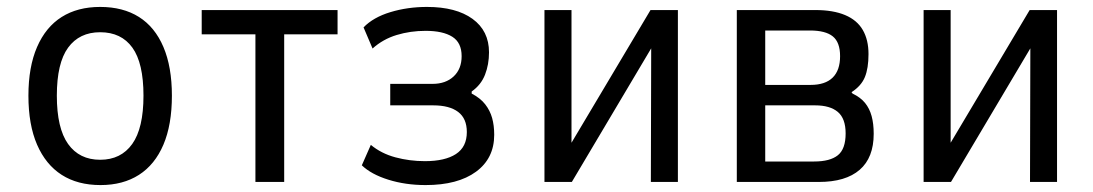

<svg xmlns="http://www.w3.org/2000/svg" viewBox="-20 -525 3155 554"><path d="M270 9Q204 9 158 -20.5Q112 -50 87 -107.5Q62 -165 62 -249Q62 -332 87 -389.5Q112 -447 158 -476Q204 -505 269 -505Q335 -505 381 -476Q427 -447 451.5 -389.5Q476 -332 476 -249Q476 -165 451.5 -107.5Q427 -50 381 -20.5Q335 9 270 9ZM269 -64Q329 -64 361.5 -109.5Q394 -155 394 -249Q394 -343 362 -387.5Q330 -432 269 -432Q209 -432 176.5 -387.5Q144 -343 144 -249Q144 -155 176.5 -109.5Q209 -64 269 -64Z M717 0V-426H562V-496H954V-426H800V0Z M1208 9Q1150 9 1100.5 -6.5Q1051 -22 1024 -48L1050 -107Q1080 -82 1121 -71Q1162 -60 1206 -60Q1264 -60 1295.5 -80.5Q1327 -101 1327 -144Q1327 -183 1302 -202Q1277 -221 1230 -221H1106V-283H1228Q1266 -283 1289 -304.5Q1312 -326 1312 -363Q1312 -402 1285 -419Q1258 -436 1208 -436Q1164 -436 1124.5 -424Q1085 -412 1055 -385L1029 -446Q1057 -475 1106.5 -490Q1156 -505 1212 -505Q1296 -505 1343.5 -470.5Q1391 -436 1391 -374Q1391 -339 1379.5 -309.5Q1368 -280 1341 -261V-255Q1366 -242 1380 -224Q1394 -206 1400 -184.5Q1406 -163 1406 -136Q1406 -68 1353.5 -29.5Q1301 9 1208 9Z M1551 0V-496H1629V-98H1620L1857 -496H1936V0H1858L1859 -399H1867L1630 0Z M2106 0V-496H2333Q2384 -496 2418.5 -481.5Q2453 -467 2469.5 -438.5Q2486 -410 2486 -369Q2486 -328 2475.5 -302.5Q2465 -277 2437 -259L2440 -255Q2463 -244 2476 -228Q2489 -212 2495 -190Q2501 -168 2501 -139Q2501 -70 2460.5 -35Q2420 0 2343 0ZM2188 -59H2329Q2375 -59 2397.5 -77Q2420 -95 2420 -140Q2420 -183 2397.5 -202Q2375 -221 2332 -221H2188ZM2188 -280H2319Q2361 -280 2382.5 -301Q2404 -322 2404 -363Q2404 -403 2383 -420Q2362 -437 2317 -437H2188Z M2645 0V-496H2723V-98H2714L2951 -496H3030V0H2952L2953 -399H2961L2724 0Z"/></svg>

Font: Nunito Sans 7pt Condensed
Style: Regular
Weight: 400
Width: 3
Designer: Vernon Adams
Foundry: Vernon Adams
Version: Version 3.101;gftools[0.9.27]